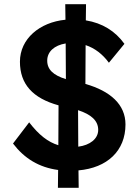

<svg xmlns="http://www.w3.org/2000/svg" viewBox="-20 -804 668 915"><path d="M256 91H355L354 8C491 -4 578 -85 578 -211C578 -306 506 -370 387 -404L388 -589C431 -575 469 -546 499 -505L573 -595C529 -656 468 -694 389 -707L390 -784H291L292 -710C169 -698 75 -619 75 -510C75 -403 136 -336 259 -302L258 -112C209 -127 166 -160 119 -221L42 -120C96 -49 166 -6 257 6ZM205 -515C205 -558 239 -588 293 -597L294 -427C235 -445 205 -472 205 -515ZM352 -279C413 -259 448 -230 448 -185C448 -142 408 -112 353 -105Z"/></svg>

Font: Easer Grotesk Medium
Style: Regular
Weight: 500
Designer: Boardeaser, Bonnie Shaver-Troup, Thomas Jockin
Foundry: Lexend
Version: Version 1.001;Glyphs 3.1.2 (3151)